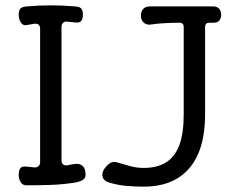

<svg xmlns="http://www.w3.org/2000/svg" viewBox="-20 -691 897 718"><path d="M79 2Q65 2 57.5 -9.5Q50 -21 50 -37Q50 -55 56.5 -62.5Q63 -70 78 -68Q86 -67 93.5 -66.5Q101 -66 109 -65Q117 -64 123.5 -69.5Q130 -75 130 -84V-583Q130 -605 107 -602Q100 -601 93 -599.5Q86 -598 78 -597Q69 -596 63 -601Q57 -606 53.5 -615.5Q50 -625 50 -636Q50 -653 57 -659.5Q64 -666 80 -667Q170 -675 260 -667Q277 -666 283.5 -659.5Q290 -653 290 -636Q290 -620 283.5 -612.5Q277 -605 262 -607Q255 -608 247 -608.5Q239 -609 231 -610Q223 -612 216.5 -606Q210 -600 210 -591V-92Q210 -70 233 -73Q241 -75 248 -76Q255 -77 262 -78Q278 -80 289 -70.5Q300 -61 300 -37Q300 -24 288.5 -17.5Q277 -11 259 -8Q214 -1 169.5 0.5Q125 2 79 2ZM517 7Q484 7 451 4Q418 1 386 -9Q376 -12 370 -18.5Q364 -25 363 -34.5Q362 -44 367 -54Q373 -66 386.5 -77.5Q400 -89 417 -84Q438 -78 464 -70.5Q490 -63 517 -63Q567 -63 600.5 -83.5Q634 -104 650.5 -148Q667 -192 667 -263V-591Q667 -598 663 -602Q659 -606 652 -606Q626 -606 597 -604.5Q568 -603 542 -599Q532 -598 524 -602Q516 -606 511.5 -614Q507 -622 507 -632Q507 -649 516 -658Q525 -667 541 -667H777Q791 -667 799 -659Q807 -651 807 -635Q807 -622 800 -614Q793 -606 779 -606H762Q755 -606 751 -602Q747 -598 747 -591V-263Q747 -131 688 -62Q629 7 517 7Z"/></svg>

Font: Winky Sans Light
Style: Regular
Weight: 300
Designer: Simon Atzbach
Foundry: typofactur
Version: Version 1.205